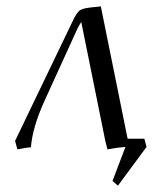

<svg xmlns="http://www.w3.org/2000/svg" viewBox="-20 -466 528 609"><path d="M27.8 -19 210 -397.9Q222.2 -423.8 231 -431.4Q239.7 -439 264.2 -441.9L299.8 -445.8L384.8 -25.9H438L444.8 0L354 123L336.9 107.9L377.9 0Q351.1 2 320.8 7.8L314 -19L237.8 -396Q233.4 -390.6 225.1 -374L121.1 -146Q83 -62 78.1 1Q60.1 2.4 35.2 7.8Z"/></svg>

Font: Dihjauti
Style: Italic
Weight: 400
Italic angle: -9°
Designer: T. Christopher White
Version: Version 3.0.0